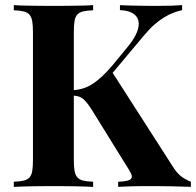

<svg xmlns="http://www.w3.org/2000/svg" viewBox="-20 -728 764 748"><path d="M651.9 -81.1Q666 -58.1 681.9 -44.2Q697.8 -30.3 723.6 -20V0Q706.1 -0.5 686.3 -1.2Q666.5 -2 646 -2.2Q625.5 -2.4 605.5 -2.7Q585.4 -2.9 567.4 -2.9Q546.9 -2.9 516.6 -2.7Q486.3 -2.4 440.4 0V-20Q468.3 -21 481 -25.6Q493.7 -30.3 493.7 -40Q493.7 -44.9 491 -50.8Q488.3 -56.6 483.4 -64.9L337.9 -299.8Q327.6 -315.9 319.3 -326.4Q311 -336.9 303.5 -343Q295.9 -349.1 287.4 -351.8Q278.8 -354.5 267.6 -355.5V-106Q267.6 -78.6 270.5 -62.3Q273.4 -45.9 281.5 -36.9Q289.6 -27.8 304.2 -24.4Q318.8 -21 342.8 -20V0Q329.1 -0.5 311.5 -1.2Q293.9 -2 274.2 -2.2Q254.4 -2.4 233.4 -2.7Q212.4 -2.9 191.4 -2.9Q167.5 -2.9 144.5 -2.7Q121.6 -2.4 101.1 -2.2Q80.6 -2 63.5 -1.2Q46.4 -0.5 33.7 0V-20Q57.6 -21 72.3 -24.4Q86.9 -27.8 95 -36.9Q103 -45.9 105.7 -62.3Q108.4 -78.6 108.4 -106V-602.1Q108.4 -629.4 105.5 -645.8Q102.5 -662.1 94.5 -671.1Q86.4 -680.2 71.8 -683.6Q57.1 -687 33.7 -688V-708Q46.4 -707 63.5 -706.5Q80.6 -706.1 101.1 -705.8Q121.6 -705.6 144.5 -705.3Q167.5 -705.1 191.4 -705.1Q212.4 -705.1 233.4 -705.3Q254.4 -705.6 274.2 -705.8Q293.9 -706.1 311.5 -706.5Q329.1 -707 342.8 -708V-688Q318.8 -687 304 -683.6Q289.1 -680.2 281 -671.1Q272.9 -662.1 270.3 -645.8Q267.6 -629.4 267.6 -602.1V-377Q288.1 -378.4 306.4 -384.5Q324.7 -390.6 342.5 -402.3Q360.4 -414.1 378.2 -430.9Q396 -447.8 416 -470.7L474.6 -542Q498.5 -570.3 509.5 -593.5Q520.5 -616.7 520.5 -634.8Q520.5 -659.7 501.2 -673.6Q481.9 -687.5 447.3 -688.5V-708Q465.3 -707 482.4 -706.5Q499.5 -706.1 517.1 -705.8Q534.7 -705.6 553.7 -705.3Q572.8 -705.1 594.7 -705.1Q652.8 -705.1 689.5 -708V-688.5Q673.3 -685.1 656 -678.5Q638.7 -671.9 620.4 -660.9Q602.1 -649.9 582.8 -633.3Q563.5 -616.7 543.9 -593.3L418.9 -444.3Z"/></svg>

Font: SVN-Playfair Display
Style: Bold
Weight: 700
Designer: Claus Eggers Sørensen
Foundry: Claus Eggers Sørensen
Version: Version 1.004;PS 001.004;hotconv 1.0.70;makeotf.lib2.5.58329